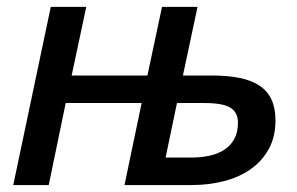

<svg xmlns="http://www.w3.org/2000/svg" viewBox="-20 -532 855 552"><path d="M505.9 -314.9H588.9Q634.8 -314.9 669.2 -307.9Q703.6 -300.8 726.6 -285.4Q749.5 -270 760.7 -245.4Q772 -220.7 772 -186Q772 -138.2 752.4 -103Q732.9 -67.9 699.7 -44.9Q666.5 -22 623 -11Q579.6 0 532.2 0H337.9L387.2 -235.8H168.9L120.1 0H18.1L126 -512.2H228L186 -314.9H403.8L445.8 -512.2H547.9ZM488.8 -235.8 456.1 -79.1H532.2Q557.1 -79.1 580.8 -84Q604.5 -88.9 623 -100.3Q641.6 -111.8 652.8 -131.1Q664.1 -150.4 664.1 -179.2Q664.1 -209 642.3 -222.4Q620.6 -235.8 567.9 -235.8Z"/></svg>

Font: Clear Sans Medium
Style: Italic
Weight: 500
Italic angle: -12°
Foundry: Intel Corporation
Version: Version 1.00